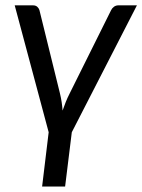

<svg xmlns="http://www.w3.org/2000/svg" viewBox="-20 -526 532 718"><path d="M248.5 -31.5 223.5 171.5H137.5L162 -31.5L35 -506H103.5Q113.5 -506 119.5 -500.5Q125.5 -495 127.5 -488L204 -177.5Q208 -161 210.5 -144.8Q213 -128.5 214 -112.5Q219.5 -128.5 226 -144.8Q232.5 -161 241 -177.5L395.5 -488Q399 -495.5 406.2 -500.8Q413.5 -506 422.5 -506H492Z"/></svg>

Font: Lato
Style: Italic
Weight: 400
Italic angle: -7°
Designer: Lukasz Dziedzic
Foundry: tyPoland Lukasz Dziedzic
Version: Version 2.007; 2014-02-27